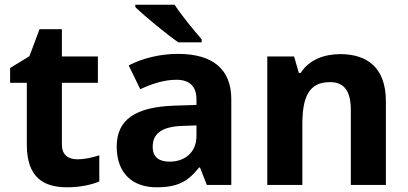

<svg xmlns="http://www.w3.org/2000/svg" viewBox="-20 -786 1735 816"><path d="M308 -109C269 -109 243 -129 243 -171V-434H396V-546H243V-662H148L105 -547L23 -497V-434H94V-171C94 -30 167 10 265 10C321 10 370 -1 402 -15V-126C371 -116 341 -109 308 -109Z M722 -766H555V-756C593 -719 687 -641 738 -606H837V-619C805 -656 751 -721 722 -766ZM736 -557C659 -557 585 -538 527 -508L576 -407C627 -430 677 -447 730 -447C783 -447 815 -421 815 -364V-340L720 -337C557 -331 476 -279 476 -163C476 -45 548 10 645 10C736 10 779 -15 826 -74H830L859 0H963V-364C963 -494 882 -557 736 -557ZM757 -251 815 -253V-208C815 -138 765 -99 701 -99C658 -99 629 -116 629 -162C629 -214 661 -248 757 -251Z M1426 -556C1358 -556 1293 -532 1258 -476H1250L1230 -546H1116V0H1265V-257C1265 -373 1292 -437 1383 -437C1444 -437 1471 -397 1471 -319V0H1620V-356C1620 -496 1543 -556 1426 -556Z"/></svg>

Font: Noto Sans Lisu
Style: Bold
Weight: 700
Designer: Monotype Design Team. David Williams.
Foundry: Monotype Imaging Inc.
Version: Version 2.102